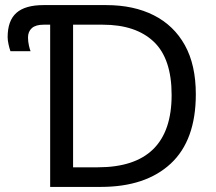

<svg xmlns="http://www.w3.org/2000/svg" viewBox="-20 -734 850 754"><path d="M177 0V-637H151Q120 -637 105 -623.5Q90 -610 90 -587Q90 -571 93.5 -555.5Q97 -540 100 -533H21Q17 -544 13.5 -560Q10 -576 10 -588Q10 -653 44.5 -683.5Q79 -714 151 -714H397Q505 -714 584 -674Q663 -634 706 -556.5Q749 -479 749 -364Q749 -183 650.5 -91.5Q552 0 376 0ZM364 -77Q654 -77 654 -361Q654 -504 583.5 -570.5Q513 -637 384 -637H267V-77Z"/></svg>

Font: Noto Sans
Style: Regular
Weight: 400
Designer: Monotype Design Team
Foundry: Monotype Imaging Inc.
Version: Version 2.007